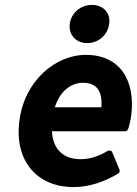

<svg xmlns="http://www.w3.org/2000/svg" viewBox="-20 -740 559 784"><path d="M59 -245C38 -77 137 24 280 24C345 24 409 1 462 -31C468 -34 470 -41 468 -47L438 -119C435 -126 426 -127 420 -124C383 -102 348 -90 309 -90C240 -90 196 -129 192 -204H490C495 -204 501 -207 503 -213C508 -227 513 -247 516 -270C533 -411 471 -516 330 -516C208 -516 79 -411 59 -245ZM204 -302C225 -369 271 -402 319 -402C374 -402 399 -369 394 -302ZM336 -564C382 -564 420 -597 426 -643C432 -688 401 -720 355 -720C310 -720 271 -688 265 -643C259 -597 291 -564 336 -564Z"/></svg>

Font: Falling Sky
Style: BdObl
Weight: 700
Designer: Paul D. Hunt
Foundry: Adobe Systems Incorporated
Version: Version 1.02